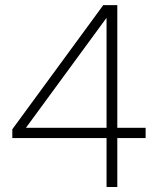

<svg xmlns="http://www.w3.org/2000/svg" viewBox="-20 -748 632 768"><path d="M29.3 -195.8V-231L393.1 -727.5H449.2V-236.8H562.5V-195.8H449.2V0H406.2V-195.8ZM406.2 -236.8V-676.3H405.8L84.5 -237.8V-236.8Z"/></svg>

Font: Inter Display ExtraLight
Style: Regular
Weight: 200
Designer: Rasmus Andersson
Foundry: rsms
Version: Version 4.000;git-a52131595